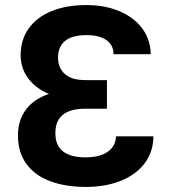

<svg xmlns="http://www.w3.org/2000/svg" viewBox="-20 -737 685 767"><path d="M175.3 -361.8Q122.6 -383.8 92.5 -424.1Q62.5 -464.4 62.5 -516.6Q62.5 -578.6 95 -623.8Q127.4 -668.9 186.8 -692.9Q246.1 -716.8 325.2 -716.8Q399.4 -716.8 457.5 -692.1Q515.6 -667.5 548.6 -622.8Q581.5 -578.1 582 -520.5H433.6Q433.6 -556.6 405.3 -576.7Q377 -596.7 325.2 -596.7Q268.6 -596.7 240.2 -573.7Q211.9 -550.8 211.9 -506.8Q211.9 -465.8 239 -441.4Q266.1 -417 321.3 -417H407.2V-302.7H321.3Q260.3 -302.7 230.7 -278.3Q201.2 -253.9 201.2 -205.1Q201.2 -154.8 232.4 -131.6Q263.7 -108.4 320.3 -108.4Q379.9 -108.4 411.1 -131.3Q442.4 -154.3 443.4 -192.4H592.8Q592.3 -129.4 557.1 -83.7Q522 -38.1 461.2 -14.2Q400.4 9.8 324.2 9.8Q241.7 9.8 180.4 -13.2Q119.1 -36.1 85.4 -82.3Q51.8 -128.4 51.8 -195.3Q51.8 -256.8 83.5 -299.1Q115.2 -341.3 175.3 -361.8Z"/></svg>

Font: Pretendard Std
Style: Bold
Weight: 700
Designer: Base glyphs from Inter by Rasmus Andersson; Hangeul glyphs from Noto Sans CJK(Source Han Sans) by Jang Soo-young and Kan
Foundry: Kil Hyung-jin
Version: Version 1.309